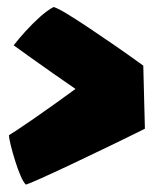

<svg xmlns="http://www.w3.org/2000/svg" viewBox="-20 -598 435 534"><path d="M18 -472Q32 -490 51.2 -511.2Q70.5 -532.5 91.2 -551Q112 -569.5 129 -578.5Q139 -576 166 -559.8Q193 -543.5 229.2 -519.2Q265.5 -495 304.8 -467.8Q344 -440.5 378.5 -415.5L383 -240Q335 -216 280.5 -189.8Q226 -163.5 176.8 -140.2Q127.5 -117 93.5 -101.8Q59.5 -86.5 52 -84.5Q45 -91 37 -109.8Q29 -128.5 21.8 -151.8Q14.5 -175 9.8 -194.5Q5 -214 5 -222Q8 -223.5 27.2 -236.2Q46.5 -249 74.8 -268.5Q103 -288 134.5 -310.5Q166 -333 194.5 -354Q223 -375 242 -390L223.5 -327.5Q211.5 -336 185.2 -354Q159 -372 127.2 -394.2Q95.5 -416.5 66 -437.5Q36.5 -458.5 18 -472Z"/></svg>

Font: Grandstander Thin Black
Style: Regular
Weight: 900
Version: Version 1.200